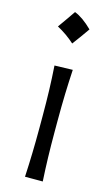

<svg xmlns="http://www.w3.org/2000/svg" viewBox="-120 -817 502 862"><g transform="rotate(15 131.0 -386.0)"><path d="M116.5 -772.2Q154.6 -757.7 199.2 -713.7Q170.2 -671.8 140.6 -632.6Q122.4 -649.2 101.7 -663.7Q81 -678.2 59 -690Q74 -710.4 87.7 -730.6Q101.4 -750.7 116.5 -772.2ZM90.8 0Q93.8 -57.6 95.2 -111.1Q96.7 -164.6 96.7 -228.5V-280.8Q96.7 -348.6 95 -403.8Q93.3 -459 89.4 -516.6L173.8 -519Q170.4 -460.9 168.7 -405Q167 -349.1 167 -280.8V-228.5Q167 -164.6 168.5 -111.1Q169.9 -57.6 173.3 0Z"/></g></svg>

Font: Pinar DS1 Regular
Style: Regular
Weight: 400
Designer: Amin Abedi
Version: Version 3.000